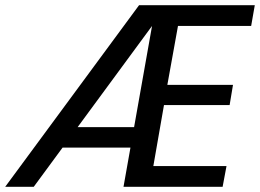

<svg xmlns="http://www.w3.org/2000/svg" viewBox="-37 -720 1002 740"><path d="M-17 0 499 -700H945L931 -620H649L608 -393H861L848 -315H595L554 -80H836L821 0H439L549 -620L93 0ZM148 -151 204 -230H526L512 -151Z"/></svg>

Font: DM Sans 18pt Medium
Style: Italic
Weight: 500
Italic angle: -10°
Designer: Colophon Foundry, Jonny Pinhorn
Foundry: Colophon Foundry
Version: Version 4.004;gftools[0.9.30]